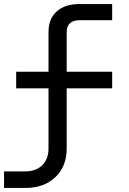

<svg xmlns="http://www.w3.org/2000/svg" viewBox="-20 -750 640 950"><path d="M0 180V98H105Q158 98 189 67.5Q220 37 220 -15V-313H60V-395H220V-591Q220 -657 260.5 -693.5Q301 -730 374 -730H535V-650H374Q310 -650 310 -590V-395H535V-313H310V-15Q310 73 254 126.5Q198 180 105 180Z"/></svg>

Font: JetBrainsMonoNL NF
Style: Regular
Weight: 400
Designer: Philipp Nurullin, Konstantin Bulenkov
Foundry: JetBrains
Version: Version 2.304; ttfautohint (v1.8.4.7-5d5b);Nerd Fonts 3.2.1